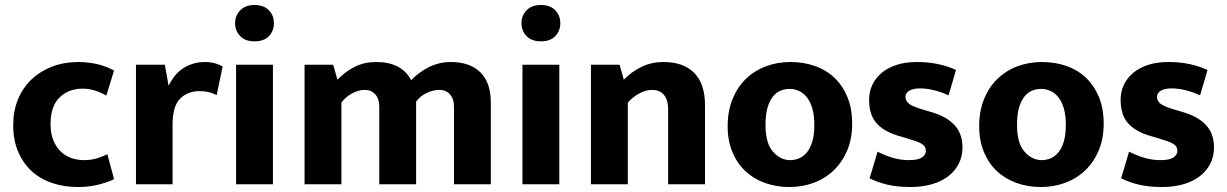

<svg xmlns="http://www.w3.org/2000/svg" viewBox="-20 -740 4929 771"><path d="M317 -97Q349 -97 373.5 -105.5Q398 -114 411 -121L438 -21Q421 -11 381 0Q341 11 293 11Q237 11 189.5 -5Q142 -21 107.5 -52.5Q73 -84 53 -130.5Q33 -177 33 -238Q33 -294 52 -340.5Q71 -387 106 -420.5Q141 -454 189 -472.5Q237 -491 296 -491Q327 -491 363.5 -484Q400 -477 438 -457L407 -356Q387 -368 362.5 -376Q338 -384 313 -384Q255 -384 219 -348.5Q183 -313 183 -242Q183 -202 195 -174.5Q207 -147 226 -129.5Q245 -112 269 -104.5Q293 -97 317 -97Z M526 0V-480H642L657 -396Q666 -414 679 -431.5Q692 -449 710 -462Q728 -475 751.5 -483Q775 -491 804 -491Q826 -491 844.5 -485.5Q863 -480 874 -473L850 -358Q839 -364 822 -369Q805 -374 780 -374Q734 -374 703.5 -344Q673 -314 673 -240V0Z M928 0V-480H1076V0ZM1002 -574Q964 -574 944 -595.5Q924 -617 924 -647Q924 -677 944.5 -698.5Q965 -720 1002 -720Q1039 -720 1059.5 -699Q1080 -678 1080 -647Q1080 -616 1060 -595Q1040 -574 1002 -574Z M1351 0H1203V-480H1318L1335 -420Q1367 -453 1405 -472Q1443 -491 1490 -491Q1593 -491 1631 -418Q1663 -451 1703.5 -471Q1744 -491 1790 -491Q1867 -491 1909 -449.5Q1951 -408 1951 -328V0H1803V-313Q1803 -343 1787 -361Q1771 -379 1744 -379Q1720 -379 1694 -367Q1668 -355 1651 -332V0H1503V-313Q1503 -343 1487 -361Q1471 -379 1444 -379Q1420 -379 1394 -365Q1368 -351 1351 -328Z M2078 0V-480H2226V0ZM2152 -574Q2114 -574 2094 -595.5Q2074 -617 2074 -647Q2074 -677 2094.5 -698.5Q2115 -720 2152 -720Q2189 -720 2209.5 -699Q2230 -678 2230 -647Q2230 -616 2210 -595Q2190 -574 2152 -574Z M2501 0H2353V-480H2468L2485 -420Q2517 -453 2557 -472Q2597 -491 2644 -491Q2725 -491 2768 -447Q2811 -403 2811 -318V0H2663V-303Q2663 -338 2646.5 -358.5Q2630 -379 2598 -379Q2574 -379 2547.5 -365Q2521 -351 2501 -328Z M3402 -243Q3402 -184 3382.5 -137Q3363 -90 3329 -57Q3295 -24 3249 -6.5Q3203 11 3150 11Q3097 11 3051.5 -5.5Q3006 -22 2973 -53Q2940 -84 2921 -129.5Q2902 -175 2902 -233Q2902 -294 2921.5 -342Q2941 -390 2975 -423Q3009 -456 3055 -473.5Q3101 -491 3154 -491Q3207 -491 3252.5 -475Q3298 -459 3331 -427.5Q3364 -396 3383 -350Q3402 -304 3402 -243ZM3250 -238Q3250 -277 3242 -304.5Q3234 -332 3220 -349.5Q3206 -367 3188 -375Q3170 -383 3151 -383Q3132 -383 3114.5 -376Q3097 -369 3083.5 -352Q3070 -335 3062 -307.5Q3054 -280 3054 -238Q3054 -165 3084 -131Q3114 -97 3153 -97Q3172 -97 3189.5 -104.5Q3207 -112 3220.5 -128.5Q3234 -145 3242 -172Q3250 -199 3250 -238Z M3789 -357Q3762 -370 3732 -377.5Q3702 -385 3674 -385Q3648 -385 3632 -376Q3616 -367 3616 -351Q3616 -334 3631.5 -322.5Q3647 -311 3693 -298L3723 -289Q3783 -271 3814 -236.5Q3845 -202 3845 -148Q3845 -112 3830 -82.5Q3815 -53 3787.5 -32Q3760 -11 3721.5 0Q3683 11 3636 11Q3585 11 3545.5 2Q3506 -7 3472 -24L3504 -131Q3533 -116 3564.5 -106.5Q3596 -97 3629 -97Q3667 -97 3682.5 -108Q3698 -119 3698 -134Q3698 -143 3694.5 -149.5Q3691 -156 3682 -162Q3673 -168 3656.5 -173.5Q3640 -179 3614 -187L3583 -196Q3524 -215 3497 -248.5Q3470 -282 3470 -339Q3470 -372 3483 -399.5Q3496 -427 3520.5 -447.5Q3545 -468 3580.5 -479.5Q3616 -491 3662 -491Q3708 -491 3747.5 -482.5Q3787 -474 3819 -459Z M4412 -243Q4412 -184 4392.5 -137Q4373 -90 4339 -57Q4305 -24 4259 -6.5Q4213 11 4160 11Q4107 11 4061.5 -5.5Q4016 -22 3983 -53Q3950 -84 3931 -129.5Q3912 -175 3912 -233Q3912 -294 3931.5 -342Q3951 -390 3985 -423Q4019 -456 4065 -473.5Q4111 -491 4164 -491Q4217 -491 4262.5 -475Q4308 -459 4341 -427.5Q4374 -396 4393 -350Q4412 -304 4412 -243ZM4260 -238Q4260 -277 4252 -304.5Q4244 -332 4230 -349.5Q4216 -367 4198 -375Q4180 -383 4161 -383Q4142 -383 4124.5 -376Q4107 -369 4093.5 -352Q4080 -335 4072 -307.5Q4064 -280 4064 -238Q4064 -165 4094 -131Q4124 -97 4163 -97Q4182 -97 4199.5 -104.5Q4217 -112 4230.5 -128.5Q4244 -145 4252 -172Q4260 -199 4260 -238Z M4799 -357Q4772 -370 4742 -377.5Q4712 -385 4684 -385Q4658 -385 4642 -376Q4626 -367 4626 -351Q4626 -334 4641.5 -322.5Q4657 -311 4703 -298L4733 -289Q4793 -271 4824 -236.5Q4855 -202 4855 -148Q4855 -112 4840 -82.5Q4825 -53 4797.5 -32Q4770 -11 4731.5 0Q4693 11 4646 11Q4595 11 4555.5 2Q4516 -7 4482 -24L4514 -131Q4543 -116 4574.5 -106.5Q4606 -97 4639 -97Q4677 -97 4692.5 -108Q4708 -119 4708 -134Q4708 -143 4704.5 -149.5Q4701 -156 4692 -162Q4683 -168 4666.5 -173.5Q4650 -179 4624 -187L4593 -196Q4534 -215 4507 -248.5Q4480 -282 4480 -339Q4480 -372 4493 -399.5Q4506 -427 4530.5 -447.5Q4555 -468 4590.5 -479.5Q4626 -491 4672 -491Q4718 -491 4757.5 -482.5Q4797 -474 4829 -459Z"/></svg>

Font: Mukta ExtraBold
Style: Regular
Weight: 800
Designer: Girish Dalvi and Yashodeep Gholap
Foundry: Ek Type
Version: Version 2.538;PS 1.002;hotconv 16.6.51;makeotf.lib2.5.65220;